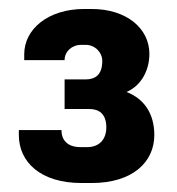

<svg xmlns="http://www.w3.org/2000/svg" viewBox="-20 -821 395 428"><path d="M184 -801H168C87 -801 34 -756 34 -700V-687H124C124 -706 140 -721 161 -721H171C192 -721 208 -704 208 -685C208 -654 192 -644 171 -644H124V-578H179C200 -578 217 -568 217 -537C217 -512 203 -493 174 -493H160C129 -493 117 -510 117 -531H22V-520C22 -460 70 -413 162 -413H184C276 -413 324 -460 324 -520C324 -568 301 -601 262 -616C293 -629 313 -662 313 -701C313 -757 263 -801 184 -801Z"/></svg>

Font: Chivo Light
Style: Bold
Weight: 900
Designer: Hector Gatti
Foundry: Omnibus-Type
Version: Version 1.003;PS 001.003;hotconv 1.0.70;makeotf.lib2.5.58329